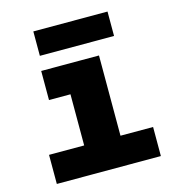

<svg xmlns="http://www.w3.org/2000/svg" viewBox="-112 -855 873 950"><g transform="rotate(-15 325.0 -379.5)"><path d="M242 0V-560H428V0ZM62 0V-149H595V0ZM132 -411V-560H335V-411ZM145 -634V-759H525V-634Z"/></g></svg>

Font: Azeret Mono ExtraBold
Style: Regular
Weight: 800
Designer: Martin Vácha
Foundry: Displaay
Version: Version 1.002